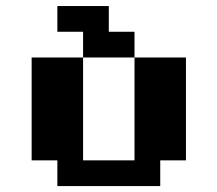

<svg xmlns="http://www.w3.org/2000/svg" viewBox="-20 -628 734 648"><path d="M434 -434H607.6V-86.8H520.8V0H173.6V-86.8H86.8V-434H260.4V-86.8H434ZM434 -520.8V-434H260.4V-520.8H173.6V-607.6H347.2V-520.8Z"/></svg>

Font: 8-bit Operator+ 8
Style: Bold
Weight: 700
Designer: GrandChaos9000
Version: Version 1.3.0 - August 1, 2014